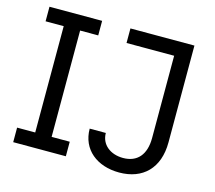

<svg xmlns="http://www.w3.org/2000/svg" viewBox="-104 -856 1117 996"><g transform="rotate(15 454.0 -358.5)"><path d="M140.6 -649.1V-78.1H43.3V0H326V-78.1H228.7V-649.1H326V-727.3H43.3V-649.1ZM478 -649.1H733.7V-207.4C733.7 -117.2 690.3 -68.2 614.3 -68.2C545.5 -68.2 495 -108.7 495 -170.5H408.4C408.4 -58.9 495 9.9 614.3 9.9C740.8 9.9 821.7 -68.2 821.7 -207.4V-727.3H478Z"/></g></svg>

Font: Riot Sans 2.0
Style: Regular
Weight: 400
Designer: Rasmus Andersson
Foundry: rsms
Version: Version 3.006;hotconv 1.0.109;makeotfexe 2.5.65596